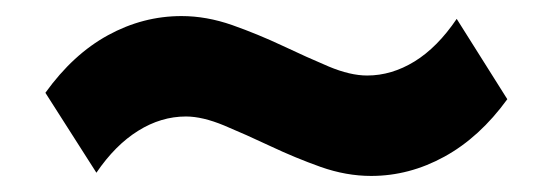

<svg xmlns="http://www.w3.org/2000/svg" viewBox="-20 -454 688 239"><path d="M442 -235Q411 -235 379.2 -246.2Q347.5 -257.5 316.8 -272Q286 -286.5 259 -297.8Q232 -309 211.5 -309Q180.5 -309 152 -291.2Q123.5 -273.5 100 -239L36.5 -338.5Q71 -386.5 114.5 -410.2Q158 -434 206 -434Q237 -434 269 -422.8Q301 -411.5 331.8 -397Q362.5 -382.5 389.2 -371.2Q416 -360 437 -360Q467.5 -360 496 -377.5Q524.5 -395 548.5 -430.5L611.5 -330.5Q577 -283 533.2 -259Q489.5 -235 442 -235Z"/></svg>

Font: Geologica Cursive ExtraBold
Style: Regular
Weight: 800
Designer: Sindre Bremnes, Frode Helland
Foundry: Monokrom Skriftforlag AS
Version: Version 1.010;gftools[0.9.28]